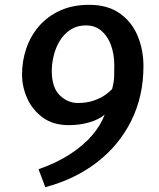

<svg xmlns="http://www.w3.org/2000/svg" viewBox="-20 -768 659 797"><path d="M168 9 140 -65.5Q214.5 -91.5 270 -127.5Q325.5 -163.5 361.8 -205.5Q398 -247.5 414.5 -292Q391 -272 351 -260.2Q311 -248.5 266 -248.5Q201 -248.5 158 -279.8Q115 -311 93.2 -359.2Q71.5 -407.5 71.5 -459Q71.5 -515 89.2 -567Q107 -619 142 -659.5Q177 -700 229.2 -724Q281.5 -748 350 -748Q426.5 -748 476.8 -712.8Q527 -677.5 551.2 -619.5Q575.5 -561.5 575.5 -493Q575.5 -369.5 525.5 -268Q475.5 -166.5 383.8 -95.2Q292 -24 168 9ZM303 -340.5Q341 -340.5 370 -350.8Q399 -361 418 -374.8Q437 -388.5 445.5 -398.5Q453 -426.5 453.8 -449Q454.5 -471.5 454.5 -496Q454.5 -542 441 -579.8Q427.5 -617.5 401.2 -640Q375 -662.5 336.5 -662.5Q300.5 -662.5 273.8 -645.5Q247 -628.5 229.5 -600.5Q212 -572.5 203.5 -539.2Q195 -506 195 -473.5Q195 -404.5 228 -372.5Q261 -340.5 303 -340.5Z"/></svg>

Font: Merriweather Sans Medium
Style: Italic
Weight: 500
Italic angle: -7.5°
Designer: Eben Sorkin
Foundry: Eben Sorkin
Version: Version 2.001